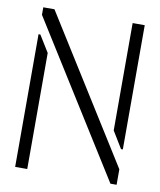

<svg xmlns="http://www.w3.org/2000/svg" viewBox="-79 -747 674 810"><g transform="rotate(10 258.5 -342.0)"><path d="M41 0V-568.4H48.8L92.8 -497.1V0ZM41 -651.4V-683.6H88.9L475.6 -66.4V0H449.2ZM423.8 -223.6V-683.6H475.6V-151.4H467.8Z"/></g></svg>

Font: Post No Bills Colombo
Style: Regular
Weight: 400
Designer: Kosala Senevirathne, Siva Puranthara, Lasantha Premarathna, Tharique Azeez
Foundry: Mooniak
Version: Version 1.220 ; ttfautohint (v1.6)